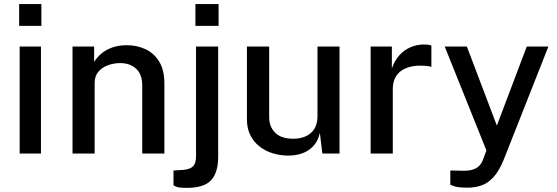

<svg xmlns="http://www.w3.org/2000/svg" viewBox="-20 -742 2691 928"><path d="M75 0V-517H178V0ZM72.5 -617V-722.5H180V-617Z M330.5 0V-517H435V-442.5Q447.5 -463.5 468.8 -482Q490 -500.5 521.2 -512Q552.5 -523.5 593.5 -523.5Q642 -523.5 683.2 -504.2Q724.5 -485 749.5 -444.2Q774.5 -403.5 774.5 -339V0H667.5V-327.5Q667.5 -383 637.8 -410Q608 -437 561 -437Q529.5 -437 501 -426.5Q472.5 -416 455 -394.8Q437.5 -373.5 437.5 -341.5V0Z M883.5 166Q842 166 830.2 159.8Q818.5 153.5 818.5 153.5V82L866.5 79Q900 76 913.8 61Q927.5 46 927.5 13V-517H1034.5V16Q1034.5 91.5 1000.5 128.8Q966.5 166 883.5 166ZM924.5 -617V-722.5H1036.5V-617Z M1371.5 10Q1332.5 9.5 1297 -1.5Q1261.5 -12.5 1233.8 -34.5Q1206 -56.5 1189.8 -89Q1173.5 -121.5 1173.5 -164.5V-517H1281V-176Q1281 -129.5 1310 -100.5Q1339 -71.5 1397.5 -71.5Q1450.5 -71.5 1482.5 -99.2Q1514.5 -127 1514.5 -180.5V-517H1621V0H1538L1526 -100Q1517 -59.5 1493.8 -35.2Q1470.5 -11 1438.8 -0.2Q1407 10.5 1371.5 10Z M1771.5 0V-517H1874V-411Q1887 -449 1910.2 -474.8Q1933.5 -500.5 1964.5 -513.8Q1995.5 -527 2030 -527Q2040.5 -527 2050 -525.8Q2059.5 -524.5 2065 -521.5V-418.5Q2058.5 -421.5 2048.2 -422.5Q2038 -423.5 2030.5 -424Q1996.5 -426.5 1968.5 -420.5Q1940.5 -414.5 1920.2 -400.5Q1900 -386.5 1889.2 -364Q1878.5 -341.5 1878.5 -311V0Z M2240.5 165Q2193 165 2174.8 158Q2156.5 151 2156.5 151V82L2209 83Q2239 84.5 2258.5 79.5Q2278 74.5 2289.2 65.8Q2300.5 57 2306.2 47Q2312 37 2315 28.5L2331 -15L2129.5 -517H2236.5L2381.5 -135L2526 -517H2630.5L2415 29Q2393 83 2366.8 112.5Q2340.5 142 2309 153.5Q2277.5 165 2240.5 165Z"/></svg>

Font: Public Sans Thin Medium
Style: Regular
Weight: 500
Version: Version 2.001